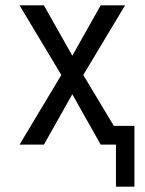

<svg xmlns="http://www.w3.org/2000/svg" viewBox="-20 -540 540 717"><path d="M413 157V0H356L250 -188L144 0H53L209 -260L53 -520H144L250 -332L356 -520H447L291 -260L405 -70H482V157Z"/></svg>

Font: Huly
Style: Regular
Weight: 400
Designer: Belleve Invis
Foundry: Belleve Invis
Version: Version 33.2.5; ttfautohint (v1.8.4)